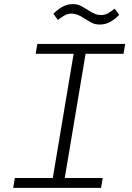

<svg xmlns="http://www.w3.org/2000/svg" viewBox="-20 -911 640 931"><path d="M44 0 52 -48H236L337 -650H153L161 -698H587L579 -650H395L294 -48H478L470 0ZM464 -792Q441 -792 425 -800.5Q409 -809 390 -821Q372 -833 357 -839Q342 -845 326 -845Q309 -845 293.5 -836.5Q278 -828 261 -814L239 -844Q258 -864 281.5 -877.5Q305 -891 333 -891Q356 -891 372 -882.5Q388 -874 407 -862Q425 -850 440 -844Q455 -838 471 -838Q488 -838 503.5 -846.5Q519 -855 536 -869L558 -839Q539 -819 515.5 -805.5Q492 -792 464 -792Z"/></svg>

Font: IBM Plex Mono Light
Style: Italic
Weight: 300
Italic angle: -9°
Monospace: yes
Designer: Mike Abbink, Paul van der Laan, Pieter van Rosmalen
Foundry: Bold Monday
Version: Version 2.3